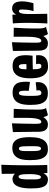

<svg xmlns="http://www.w3.org/2000/svg" viewBox="1060 -1796 748 2907"><g transform="rotate(-90 1433.5 -342.0)"><path d="M35 -254Q35 -300 40 -343Q45 -386 56 -421Q71 -469 100.5 -497.5Q130 -526 178 -526Q193 -526 207.5 -521.5Q222 -517 235 -509Q248 -501 257 -489Q257 -507 256.5 -533.5Q256 -560 256 -589.5Q256 -619 255.5 -645.5Q255 -672 255 -690L393 -696Q390 -615 388 -547.5Q386 -480 386 -425.5Q386 -371 385 -325Q385 -295 385 -261.5Q385 -228 385.5 -193Q386 -158 386.5 -123.5Q387 -89 388 -57.5Q389 -26 390 0L269 2L264 -59Q254 -36 239.5 -20.5Q225 -5 208 2.5Q191 10 172 10Q137 10 112.5 -1.5Q88 -13 73 -35Q58 -57 50 -86Q40 -121 37.5 -163.5Q35 -206 35 -254ZM171 -258Q171 -230 171 -205Q171 -180 172 -160Q175 -130 182.5 -113Q190 -96 208 -96Q222 -96 231 -115.5Q240 -135 244 -164Q247 -179 248.5 -194.5Q250 -210 250.5 -227Q251 -244 251 -260Q251 -289 250.5 -316Q250 -343 248 -365Q245 -397 237 -415.5Q229 -434 213 -434Q202 -434 195 -427Q188 -420 183.5 -407.5Q179 -395 176 -378Q172 -353 171.5 -321.5Q171 -290 171 -258Z M630 10Q566 10 531 -20Q496 -50 480 -103Q470 -136 466.5 -177.5Q463 -219 463 -266Q463 -299 465.5 -328.5Q468 -358 474 -384Q480 -410 490 -432Q510 -478 548.5 -503.5Q587 -529 649 -529Q702 -529 734.5 -506Q767 -483 785 -441Q799 -407 805 -362Q811 -317 811 -265Q811 -223 807 -186.5Q803 -150 795 -119Q784 -79 763 -50Q742 -21 709.5 -5.5Q677 10 630 10ZM638 -94Q654 -94 662 -110Q670 -126 672 -154Q674 -168 674 -184Q674 -200 674 -218.5Q674 -237 674 -259Q673 -295 673 -323.5Q673 -352 671 -372Q668 -401 661 -415Q654 -429 638 -429Q627 -429 620.5 -423.5Q614 -418 610 -407.5Q606 -397 603 -381Q601 -367 600.5 -348.5Q600 -330 600 -307.5Q600 -285 600 -259Q600 -238 600 -219.5Q600 -201 601 -185.5Q602 -170 603 -156Q606 -126 614 -110Q622 -94 638 -94Z M1002 10Q966 10 941.5 -5Q917 -20 904.5 -51.5Q892 -83 892 -132Q892 -141 892 -167Q892 -193 891.5 -229.5Q891 -266 890.5 -308Q890 -350 889.5 -390.5Q889 -431 888.5 -465Q888 -499 888 -520L1020 -535Q1019 -497 1018 -457.5Q1017 -418 1016 -379.5Q1015 -341 1014.5 -303.5Q1014 -266 1013.5 -232Q1013 -198 1013 -167Q1013 -142 1015.5 -124.5Q1018 -107 1024.5 -98.5Q1031 -90 1043 -90Q1060 -90 1073.5 -111Q1087 -132 1095 -180Q1103 -228 1103 -309Q1103 -334 1103 -359Q1103 -384 1103 -409Q1103 -434 1103 -459Q1103 -484 1103 -509L1240 -507Q1238 -462 1235.5 -423Q1233 -384 1231.5 -341.5Q1230 -299 1229 -248.5Q1228 -198 1228 -130Q1228 -103 1230.5 -82.5Q1233 -62 1238 -47Q1243 -32 1251 -19L1145 10Q1134 -3 1126.5 -20.5Q1119 -38 1114 -59Q1094 -26 1066 -8Q1038 10 1002 10Z M1474 9Q1407 9 1370.5 -19.5Q1334 -48 1317 -100Q1307 -132 1303 -171Q1299 -210 1299 -256Q1299 -306 1305 -351Q1311 -396 1327 -430Q1341 -460 1362 -481Q1383 -502 1413 -513.5Q1443 -525 1483 -525Q1548 -525 1584.5 -501.5Q1621 -478 1635.5 -434.5Q1650 -391 1650 -329Q1650 -313 1649.5 -296.5Q1649 -280 1647 -262L1512 -280Q1513 -297 1513.5 -313.5Q1514 -330 1514 -343Q1514 -371 1511 -390Q1508 -409 1500 -419.5Q1492 -430 1478 -430Q1462 -430 1453.5 -415.5Q1445 -401 1441 -373Q1438 -354 1437 -328Q1436 -302 1436 -271Q1436 -252 1436 -236Q1436 -220 1436.5 -205Q1437 -190 1437 -177Q1439 -135 1447.5 -112Q1456 -89 1480 -89Q1500 -89 1510.5 -101.5Q1521 -114 1521 -133Q1521 -140 1519.5 -147.5Q1518 -155 1515 -162L1641 -175Q1643 -165 1643.5 -156Q1644 -147 1644 -139Q1644 -94 1624.5 -60.5Q1605 -27 1567.5 -9Q1530 9 1474 9Z M1884 12Q1827 12 1790.5 -12Q1754 -36 1734 -76Q1716 -111 1709 -157.5Q1702 -204 1702 -256Q1702 -304 1708 -346.5Q1714 -389 1728 -423Q1748 -471 1786.5 -498Q1825 -525 1888 -525Q1950 -525 1986 -501Q2022 -477 2037 -433Q2052 -389 2052 -329Q2052 -305 2050 -278Q2048 -251 2044 -222L1915 -304Q1916 -317 1916.5 -329Q1917 -341 1917 -352Q1917 -375 1914 -392.5Q1911 -410 1903.5 -420Q1896 -430 1881 -430Q1863 -430 1854.5 -418Q1846 -406 1842 -384Q1839 -363 1839 -334.5Q1839 -306 1839 -272Q1839 -247 1839 -224Q1839 -201 1839.5 -182Q1840 -163 1842 -147Q1846 -119 1855.5 -104Q1865 -89 1886 -89Q1899 -89 1906.5 -94Q1914 -99 1918 -108Q1922 -117 1922 -129Q1922 -138 1920 -148.5Q1918 -159 1915 -169H2049Q2051 -159 2051.5 -149.5Q2052 -140 2052 -131Q2052 -85 2032 -53Q2012 -21 1974.5 -4.5Q1937 12 1884 12ZM1739 -214 1735 -314 2015 -316 2044 -222Q2044 -222 2022.5 -222Q2001 -222 1966 -221.5Q1931 -221 1890 -220Q1849 -219 1809 -217.5Q1769 -216 1739 -214Z M2230 10Q2194 10 2169.5 -5Q2145 -20 2132.5 -51.5Q2120 -83 2120 -132Q2120 -141 2120 -167Q2120 -193 2119.5 -229.5Q2119 -266 2118.5 -308Q2118 -350 2117.5 -390.5Q2117 -431 2116.5 -465Q2116 -499 2116 -520L2248 -535Q2247 -497 2246 -457.5Q2245 -418 2244 -379.5Q2243 -341 2242.5 -303.5Q2242 -266 2241.5 -232Q2241 -198 2241 -167Q2241 -142 2243.5 -124.5Q2246 -107 2252.5 -98.5Q2259 -90 2271 -90Q2288 -90 2301.5 -111Q2315 -132 2323 -180Q2331 -228 2331 -309Q2331 -334 2331 -359Q2331 -384 2331 -409Q2331 -434 2331 -459Q2331 -484 2331 -509L2468 -507Q2466 -462 2463.5 -423Q2461 -384 2459.5 -341.5Q2458 -299 2457 -248.5Q2456 -198 2456 -130Q2456 -103 2458.5 -82.5Q2461 -62 2466 -47Q2471 -32 2479 -19L2373 10Q2362 -3 2354.5 -20.5Q2347 -38 2342 -59Q2322 -26 2294 -8Q2266 10 2230 10Z M2719 -208Q2735 -260 2739.5 -304Q2744 -348 2744 -380Q2744 -406 2738.5 -417.5Q2733 -429 2720 -429Q2702 -429 2692 -408Q2682 -387 2678.5 -354.5Q2675 -322 2675 -287L2628 -244Q2628 -310 2634.5 -358.5Q2641 -407 2653 -440Q2665 -473 2681 -493.5Q2697 -514 2716 -523Q2735 -532 2755 -532Q2797 -532 2821.5 -513Q2846 -494 2856.5 -460.5Q2867 -427 2867 -384Q2867 -344 2859.5 -299.5Q2852 -255 2839 -209ZM2532 2Q2534 -36 2535.5 -65Q2537 -94 2538 -122Q2539 -150 2539.5 -179.5Q2540 -209 2541 -246Q2542 -294 2541.5 -335.5Q2541 -377 2539.5 -412Q2538 -447 2536.5 -474Q2535 -501 2533 -521L2665 -528Q2666 -498 2666.5 -464Q2667 -430 2669.5 -387.5Q2672 -345 2675 -287Q2675 -244 2675.5 -207.5Q2676 -171 2676.5 -137.5Q2677 -104 2677.5 -70.5Q2678 -37 2679 0Z"/></g></svg>

Font: Truculenta Black
Style: Regular
Weight: 900
Version: Version 1.002